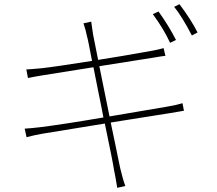

<svg xmlns="http://www.w3.org/2000/svg" viewBox="-20 -856 1040 922"><path d="M825.2 -664.1 796.9 -650.4Q765.6 -717.8 713.9 -788.1L741.2 -800.8Q789.1 -734.4 825.2 -664.1ZM457 -538.1 505.9 -296.9Q663.1 -323.2 782.2 -343.8Q832 -352.5 856.4 -360.4L863.3 -324.2Q856.4 -323.2 832 -318.8Q807.6 -314.5 788.1 -311.5Q769.5 -308.6 717.8 -300.3Q666 -292 612.8 -283.7Q559.6 -275.4 511.7 -267.6Q522.5 -218.8 533.2 -165Q543.9 -111.3 550.3 -81.5Q556.6 -51.8 557.6 -46.9Q571.3 10.7 582 37.1L543 45.9Q533.2 -14.6 527.3 -41Q523.4 -71.3 483.4 -262.7Q359.4 -243.2 183.6 -213.9Q144.5 -207 107.4 -197.3L98.6 -238.3Q132.8 -240.2 171.9 -245.1Q289.1 -259.8 476.6 -292Q468.8 -335 451.7 -417.5Q434.6 -500 428.7 -533.2Q266.6 -507.8 183.6 -494.1Q153.3 -489.3 114.3 -481.4L106.4 -522.5Q127 -523.4 179.7 -528.3Q235.4 -534.2 421.9 -563.5Q402.3 -668.9 397.5 -682.6Q393.6 -706.1 380.9 -744.1L418 -752Q418 -749 426.8 -691.4Q427.7 -685.5 451.2 -568.4Q552.7 -584 715.8 -613.3Q742.2 -618.2 765.6 -625L774.4 -587.9Q754.9 -585.9 722.7 -580.1ZM816.4 -823.2 841.8 -835.9Q897.5 -761.7 928.7 -700.2L901.4 -685.5Q855.5 -774.4 816.4 -823.2Z"/></svg>

Font: Gen Shin Gothic Monospace ExtraLight
Style: Regular
Weight: 200
Designer: [Source Han Sans]
Ryoko NISHIZUKA  (kana & ideographs); Paul D. Hunt (Latin, Greek & Cyrillic); Wenlong ZHANG  (bopomofo
Version: Version 1.002.20150607